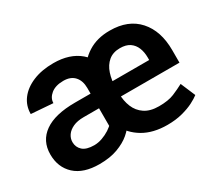

<svg xmlns="http://www.w3.org/2000/svg" viewBox="-108 -740 1060 952"><g transform="rotate(-30 422.5 -264.0)"><path d="M611.3 10.3Q530.3 10.3 474.1 -22.7Q418 -55.7 389.2 -113.5Q360.4 -171.4 360.4 -245.6V-275.4Q360.4 -352.5 388.9 -412.1Q417.5 -471.7 470.5 -505.1Q523.4 -538.6 596.2 -538.1Q701.2 -538.1 758.8 -473.6Q816.4 -409.2 816.4 -299.3V-227.5H416V-314H692.9V-328.1Q692.9 -359.4 682.9 -384Q672.9 -408.7 651.9 -423.1Q630.9 -437.5 596.2 -437.5Q556.2 -437.5 530.5 -416Q504.9 -394.5 492.7 -357.7Q480.5 -320.8 480.5 -275.4V-245.6Q480.5 -202.6 494.9 -167.5Q509.3 -132.3 540.3 -111.6Q571.3 -90.8 621.1 -90.8Q674.8 -90.8 708 -104.7Q741.2 -118.7 768.6 -133.3L804.2 -49.3Q789.6 -37.6 762.5 -23.7Q735.4 -9.8 697.3 0.2Q659.2 10.3 611.3 10.3ZM222.2 10.3Q131.3 10.3 82.8 -34.4Q34.2 -79.1 34.2 -153.3Q34.2 -230.5 94 -272.7Q153.8 -314.9 269 -314.9H378.9L379.4 -231H270Q233.4 -231 209 -219.7Q184.6 -208.5 172.1 -190.4Q159.7 -172.4 159.7 -151.4Q159.7 -122.1 180.7 -103Q201.7 -84 246.6 -84Q269 -84 292.5 -92.3Q315.9 -100.6 335.9 -113.5Q356 -126.5 368.2 -141.1Q380.4 -155.8 380.4 -168.9L440.4 -94.2Q427.7 -70.8 399.4 -46.6Q371.1 -22.5 327.1 -6.1Q283.2 10.3 222.2 10.3ZM357.9 -89.4V-347.2Q357.9 -388.7 335.9 -413.1Q314 -437.5 272.5 -437.5Q227.1 -437.5 200.9 -416.3Q174.8 -395 174.8 -366.2L50.3 -375.5Q50.3 -422.9 77.9 -459.5Q105.5 -496.1 155.8 -517.1Q206.1 -538.1 273.4 -538.1Q366.2 -538.1 422.9 -490Q479.5 -441.9 479.5 -346.2V-106.4Z"/></g></svg>

Font: Heebo SemiBold
Style: Regular
Weight: 600
Designer: Oded Ezer
Foundry: Ezer Type House
Version: Version 3.100